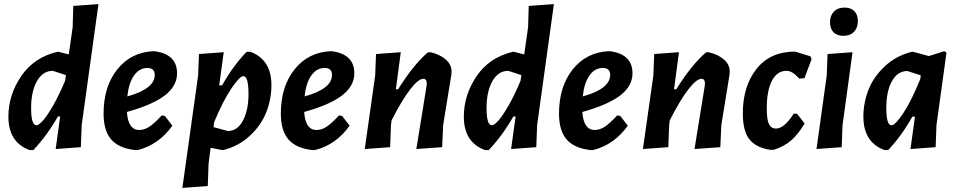

<svg xmlns="http://www.w3.org/2000/svg" viewBox="-20 -724 4677 938"><path d="M266 -471 316 -458 335 -591 338 -695 461 -704 379 -112 375 -5 252 4 274 -155H263Q210 -62 143 9H124Q21 -29 21 -154Q21 -260 83.5 -352Q146 -444 261 -471ZM132 -196Q132 -112 158 -112Q169 -112 189.5 -134.5Q210 -157 239.5 -208.5Q269 -260 298 -329L302 -357L238 -378Q189 -378 160.5 -327.5Q132 -277 132 -196Z M822 -110Q756 -17 653 9H639Q560 0 523 -43Q486 -86 486 -169Q486 -301 553 -385Q620 -469 730 -474L742 -473Q845 -456 845 -366Q845 -304 785.5 -258Q726 -212 600 -177Q606 -89 660 -89Q685 -89 709 -104.5Q733 -120 770 -160L785 -158ZM700 -392Q661 -392 635 -355.5Q609 -319 602 -253Q736 -290 736 -358Q736 -392 700 -392Z M1073 -469 1051 -307H1065Q1119 -403 1185 -471H1203Q1306 -433 1306 -308Q1306 -240 1281 -176Q1256 -112 1200.5 -60.5Q1145 -9 1070 9H1065L1009 -2L999 75L995 185L871 194L948 -356L952 -460ZM1169 -352Q1151 -352 1110.5 -292Q1070 -232 1026 -127L1023 -103L1093 -84Q1140 -84 1167 -135Q1194 -186 1194 -265Q1194 -352 1169 -352Z M1688 -110Q1622 -17 1519 9H1505Q1426 0 1389 -43Q1352 -86 1352 -169Q1352 -301 1419 -385Q1486 -469 1596 -474L1608 -473Q1711 -456 1711 -366Q1711 -304 1651.5 -258Q1592 -212 1466 -177Q1472 -89 1526 -89Q1551 -89 1575 -104.5Q1599 -120 1636 -160L1651 -158ZM1566 -392Q1527 -392 1501 -355.5Q1475 -319 1468 -253Q1602 -290 1602 -358Q1602 -392 1566 -392Z M1762 4 1813 -356 1817 -460 1938 -469 1914 -288H1925Q2000 -408 2070 -468L2082 -469Q2128 -459 2157.5 -433.5Q2187 -408 2186 -372L2185 -359L2145 -113L2140 -5L2014 4L2064 -304L2065 -315Q2065 -339 2048 -339Q2024 -339 1984 -287.5Q1944 -236 1893 -136L1890 -112L1886 -5Z M2491 -471 2541 -458 2560 -591 2563 -695 2686 -704 2604 -112 2600 -5 2477 4 2499 -155H2488Q2435 -62 2368 9H2349Q2246 -29 2246 -154Q2246 -260 2308.5 -352Q2371 -444 2486 -471ZM2357 -196Q2357 -112 2383 -112Q2394 -112 2414.5 -134.5Q2435 -157 2464.5 -208.5Q2494 -260 2523 -329L2527 -357L2463 -378Q2414 -378 2385.5 -327.5Q2357 -277 2357 -196Z M3047 -110Q2981 -17 2878 9H2864Q2785 0 2748 -43Q2711 -86 2711 -169Q2711 -301 2778 -385Q2845 -469 2955 -474L2967 -473Q3070 -456 3070 -366Q3070 -304 3010.5 -258Q2951 -212 2825 -177Q2831 -89 2885 -89Q2910 -89 2934 -104.5Q2958 -120 2995 -160L3010 -158ZM2925 -392Q2886 -392 2860 -355.5Q2834 -319 2827 -253Q2961 -290 2961 -358Q2961 -392 2925 -392Z M3121 4 3172 -356 3176 -460 3297 -469 3273 -288H3284Q3359 -408 3429 -468L3441 -469Q3487 -459 3516.5 -433.5Q3546 -408 3545 -372L3544 -359L3504 -113L3499 -5L3373 4L3423 -304L3424 -315Q3424 -339 3407 -339Q3383 -339 3343 -287.5Q3303 -236 3252 -136L3249 -112L3245 -5Z M3864 -472 3939 -449 3945 -435 3910 -342 3884 -340Q3852 -378 3822 -378Q3777 -378 3751.5 -330Q3726 -282 3726 -194Q3726 -140 3736.5 -118Q3747 -96 3771 -96Q3811 -96 3858 -169L3874 -168L3911 -121Q3879 -67 3844.5 -37.5Q3810 -8 3760 8H3743Q3673 -3 3641 -43.5Q3609 -84 3609 -170Q3609 -303 3676 -387.5Q3743 -472 3864 -472Z M4106 -687Q4137 -687 4154 -669.5Q4171 -652 4171 -621Q4171 -588 4152 -568.5Q4133 -549 4101 -549Q4069 -549 4052 -566.5Q4035 -584 4035 -616Q4035 -648 4054 -667.5Q4073 -687 4106 -687ZM4145 -469 4096 -112 4092 -5 3969 4 4019 -356 4023 -460Z M4435 -471H4441L4518 -450L4593 -474L4604 -467L4555 -112L4551 -5L4428 4L4450 -154H4437Q4384 -59 4319 9H4301Q4198 -29 4198 -154Q4198 -221 4222.5 -284.5Q4247 -348 4302.5 -400Q4358 -452 4435 -471ZM4310 -197Q4310 -112 4335 -112Q4354 -112 4393.5 -172Q4433 -232 4476 -338L4478 -354V-356L4413 -377Q4365 -377 4337.5 -327.5Q4310 -278 4310 -197Z"/></svg>

Font: Alegreya Sans
Style: Bold Italic
Weight: 700
Italic angle: -7°
Designer: Juan Pablo del Peral
Foundry: Huerta Tipografica
Version: Version 2.007